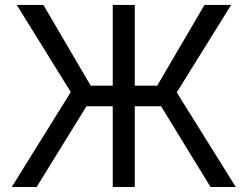

<svg xmlns="http://www.w3.org/2000/svg" viewBox="-20 -747 989 767"><path d="M921.9 0H821L623.6 -322.4H518.5V0H430.4V-322.4H325.3L126.4 0H27L262.8 -379.3L46.9 -727.3H153.4L342.3 -404.8H430.4V-727.3H518.5V-404.8H608L796.9 -727.3H903.4L686.1 -377.8Z"/></svg>

Font: Linik Sans
Style: Regular
Weight: 400
Designer: Rasmus Andersson (font), Marc Monis (original base), Kil Hyung-jin (Pretendard portions), Cristiano Sobral (main changes
Foundry: rsms
Version: Version 3.018;May 31, 2022;FontCreator 14.0.0.2814 64-bit; t